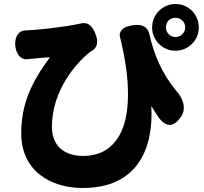

<svg xmlns="http://www.w3.org/2000/svg" viewBox="-20 -859 1020 958"><path d="M890 -756C899 -748 904 -736 904 -722C904 -696 882 -674 856 -674C829 -674 808 -696 808 -722C808 -736 813 -748 821 -757C830 -766 843 -770 856 -770C869 -770 881 -765 890 -756ZM938 -805C917 -826 888 -839 856 -839C791 -839 739 -787 739 -722C739 -690 752 -661 773 -640C794 -619 823 -606 856 -606C920 -606 972 -658 972 -722C972 -755 959 -784 938 -805ZM671 -46C724 -122 741 -225 735 -330C747 -310 760 -290 772 -272C811 -222 847 -224 883 -276C911 -317 894 -369 860 -405C783 -499 747 -594 727 -682C717 -736 673 -743 620 -728C589 -720 570 -698 580 -668L581 -666C624 -489 630 -343 600 -241C568 -139 501 -81 395 -81C305 -81 239 -127 239 -227C239 -408 362 -548 431 -601C432 -601 432 -602 433 -602C464 -617 471 -647 460 -679C445 -724 424 -753 379 -741C300 -724 183 -711 108 -707C107 -707 107 -707 106 -707C70 -707 53 -669 56 -633C59 -594 82 -557 120 -564C121 -564 121 -564 122 -564C147 -567 199 -572 229 -573C135 -446 86 -339 86 -193C86 -7 232 79 392 79C530 79 618 30 671 -46Z"/></svg>

Font: GenSenRounded2 TW H
Style: Regular
Weight: 900
Version: Version 2.100;PS 2.1;hotconv 16.6.51;makeotf.lib2.5.65220 DE